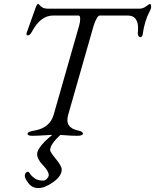

<svg xmlns="http://www.w3.org/2000/svg" viewBox="-20 -686 789 977"><path d="M169 98Q169 74 207 35Q245 -4 290 -27H320Q235 40 235 78Q235 87 264.5 123Q294 159 294 177Q294 210 251 240.5Q208 271 175 271Q144 271 125 246.5Q106 222 106 208Q106 201 110.5 194.5Q115 188 123 188Q127 188 133.5 199Q140 210 156.5 221.5Q173 233 200 233Q210 233 219 223Q228 213 228 205Q228 185 198.5 154.5Q169 124 169 98ZM327 -102Q308 -36 377 -22Q402 -17 402 -6Q402 5 372 5Q346 5 315.5 2.5Q285 0 265 0Q242 0 205.5 2.5Q169 5 144 5Q120 5 120 -6Q120 -16 157 -22Q234 -36 253 -102L383 -557Q388 -574 388 -590.5Q388 -607 379 -607H250Q186 -607 142 -524Q132 -506 123 -506Q117 -506 116 -507.5Q115 -509 115 -517Q115 -518 161 -646Q168 -666 174 -666Q177 -666 181.5 -660Q186 -654 196 -648Q206 -642 223 -642H691Q708 -642 724 -654Q740 -666 743 -666Q749 -666 749 -650Q749 -641 741 -627Q716 -581 706 -511Q703 -497 695 -497Q681 -497 681 -520L682 -525Q682 -530 682.5 -535.5Q683 -541 682.5 -549.5Q682 -558 680.5 -565.5Q679 -573 675.5 -580.5Q672 -588 666.5 -594Q661 -600 651.5 -603.5Q642 -607 630 -607H488Q474 -607 457 -557Z"/></svg>

Font: EB Garamond 12
Style: Italic
Weight: 400
Italic angle: -17°
Version: Version 0.016; ttfautohint (v1.8.4)